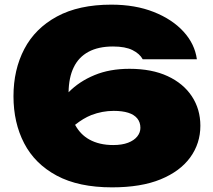

<svg xmlns="http://www.w3.org/2000/svg" viewBox="-20 -788 918 826"><path d="M459 -768Q562 -768 641.5 -736.5Q721 -705 769.5 -652Q818 -599 827 -533H594Q581 -557 550 -572.5Q519 -588 466 -588Q403 -588 360.5 -565Q318 -542 297 -498Q276 -455 275 -391Q321 -438 387 -465Q452 -492 537 -492Q633 -492 701 -460.5Q769 -429 805.5 -373.5Q842 -318 842 -247Q842 -171 798.5 -111Q755 -51 671 -16.5Q587 18 462 18Q318 18 224 -32.5Q130 -83 84 -171.5Q38 -260 38 -374Q38 -488 84.5 -577Q131 -666 225 -717Q319 -768 459 -768ZM303 -251Q326 -209 364 -188Q407 -164 467 -164Q505 -164 531 -174Q557 -184 570.5 -201Q584 -218 584 -238Q584 -262 570.5 -278.5Q557 -295 531.5 -303Q506 -311 469 -311Q420 -311 373 -293Q338 -279 303 -251Z"/></svg>

Font: Bounded
Style: Regular
Weight: 900
Designer: Vlad Churkin
Version: Version 1.0